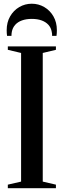

<svg xmlns="http://www.w3.org/2000/svg" viewBox="-20 -986 334 1006"><path d="M90.5 -34.5V-708.5L21 -725V-743H273V-725L204 -708.5V-34.5L273 -18.5V0H21V-18.5ZM146.5 -966.5Q182 -966.5 212 -949Q242 -931.5 260 -900.2Q278 -869 278 -827.5Q278 -818.5 277.5 -812.2Q277 -806 276 -798H253Q253 -803.5 252.8 -809Q252.5 -814.5 251 -819.5Q247.5 -840.5 233.8 -855.8Q220 -871 198 -879Q176 -887 146.5 -887Q117.5 -887 95.2 -879Q73 -871 59.5 -855.8Q46 -840.5 42 -819.5Q41 -814.5 40.5 -809Q40 -803.5 40 -798H17Q16 -806 15.5 -812.2Q15 -818.5 15 -827.5Q15 -869 33 -900.2Q51 -931.5 81 -949Q111 -966.5 146.5 -966.5Z"/></svg>

Font: Merriweather 144pt Medium
Style: Regular
Weight: 500
Version: Version 2.100